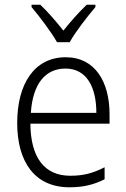

<svg xmlns="http://www.w3.org/2000/svg" viewBox="-20 -785 536 815"><path d="M222 -606H276C300 -650 351 -715 385 -755V-765H348C313 -731 280 -694 249 -655C219 -693 183 -735 151 -765H114V-755C147 -716 197 -650 222 -606ZM259 -542C126 -542 53 -429 53 -263C53 -97 128 10 275 10C334 10 378 -1 424 -24V-75C373 -49 333 -39 278 -39C169 -39 110 -116 109 -260H445V-300C445 -437 384 -542 259 -542ZM258 -494C348 -494 389 -415 389 -306H111C119 -430 173 -494 258 -494Z"/></svg>

Font: Noto Sans Telugu SemiCondensed Light
Style: Regular
Weight: 300
Width: 4
Designer: Jelle Bosma - Monotype Design Team
Foundry: Monotype Imaging Inc.
Version: Version 2.005